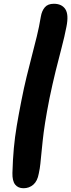

<svg xmlns="http://www.w3.org/2000/svg" viewBox="-20 -837 378 1020"><path d="M105 163Q76 163 60.5 143.5Q45 124 46 82Q48 10 53.5 -49.5Q59 -109 69 -168.5Q79 -228 93 -299Q107 -371 121.5 -430Q136 -489 149.5 -541Q163 -593 175.5 -643.5Q188 -694 197 -749Q202 -779 218 -798Q234 -817 266 -817Q308 -817 327 -788.5Q346 -760 333 -695Q323 -643 307.5 -584.5Q292 -526 275.5 -459Q259 -392 243 -315Q228 -239 219.5 -184.5Q211 -130 207 -91Q203 -52 200 -22.5Q197 7 194.5 32.5Q192 58 186 85Q179 125 157 144Q135 163 105 163Z"/></svg>

Font: Shantell Sans
Style: Bold Italic
Weight: 700
Italic angle: -11°
Designer: Stephen Nixon, Anya Danilova, Shantell Martin
Foundry: Arrow Type
Version: Version 1.011;[c5ecc13dd]